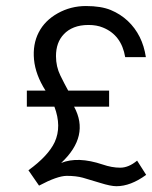

<svg xmlns="http://www.w3.org/2000/svg" viewBox="-20 -623 517 653"><path d="M446.3 -76.7 477.1 -28.3Q424.3 10.3 376 10.3Q356.4 10.3 320.6 -1Q284.7 -12.2 261.7 -18.6Q238.8 -24.9 207 -24.9Q175.3 -24.9 112.8 8.3L76.7 -43.9Q144 -92.8 166 -139.6Q190.4 -192.9 165 -260.3H71.3V-314.9H134.8Q100.6 -368.7 95.7 -420.4Q90.8 -472.2 111.6 -512.7Q132.3 -553.2 176.5 -577.9Q220.7 -602.5 272.2 -602.5Q323.7 -602.5 356.7 -588.9Q389.6 -575.2 414.6 -551.8Q464.8 -504.4 476.1 -428.7H405.8Q393.1 -503.9 330.1 -529.3Q309.1 -538.1 281 -538.1Q252.9 -538.1 231.9 -529.8Q210.9 -521.5 197.3 -506.8Q170.4 -479 170.4 -432.1Q170.4 -396.5 185.3 -366.2Q200.2 -335.9 211.9 -314.9H351.1V-260.3H231.9Q286.1 -160.6 188 -68.8Q244.6 -91.8 329.1 -63.5Q360.4 -52.7 388.9 -52.7Q417.5 -52.7 446.3 -76.7Z"/></svg>

Font: Meera
Style: Regular
Weight: 400
Designer: Hussain KH and Suresh P for Swathanthra Malayalam Computing (SMC)
Version: 7.0.0+20160512